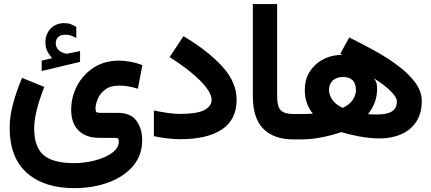

<svg xmlns="http://www.w3.org/2000/svg" viewBox="-20 -697 2157 960"><path d="M240.7 -406.2Q226.1 -421.9 216.6 -441.2Q207 -460.4 207 -486.3Q207 -505.4 212.4 -520.5Q217.8 -535.6 227.1 -547.4Q240.2 -564 259.8 -572.8Q279.3 -581.5 299.8 -581.5Q320.8 -581.5 334 -576.2Q347.2 -570.8 361.3 -562.5L361.8 -507.3Q347.2 -515.1 334.5 -519.3Q321.8 -523.4 306.6 -523.4Q297.9 -523.4 288.1 -521Q278.3 -518.6 271 -511.7Q258.8 -500.5 258.8 -480Q258.8 -464.8 269 -451.2Q279.3 -437.5 302.7 -430.7Q305.2 -430.2 307.6 -429.4Q310.1 -428.7 312.5 -428.7Q314.9 -428.7 316.9 -428.7L380.4 -441.9V-387.7L188.5 -341.8V-394ZM201.7 -262.2Q180.2 -209.5 165.5 -154.3Q150.9 -99.1 150.9 -54.7Q150.9 37.1 197 77.6Q243.2 118.2 348.6 118.7Q404.3 118.7 456.1 105Q507.8 91.3 541 66.9Q574.2 42.5 574.2 9.8Q574.2 -1 570.1 -4.4Q565.9 -7.8 549.3 -7.8H475.6Q409.7 -7.8 372.8 -44.4Q335.9 -81.1 335.9 -147.9Q335.9 -211.4 365.2 -267.6Q394.5 -323.7 448.5 -358.9Q502.4 -394 577.1 -394Q599.6 -394 631.8 -388.2Q664.1 -382.3 691.9 -371.1L669.4 -253.4Q648.4 -259.8 625.5 -264.4Q602.5 -269 577.1 -269Q530.8 -269 504.6 -248.3Q478.5 -227.5 468 -200.4Q457.5 -173.3 457.5 -154.3Q457.5 -141.6 461.7 -137.2Q465.8 -132.8 480.5 -132.8H568.4Q633.8 -132.8 662.4 -93Q690.9 -53.2 690.9 3.9Q690.9 79.6 645 133.3Q599.1 187 522 215.3Q444.8 243.7 351.1 243.7Q200.7 243.7 114.5 167.5Q28.3 91.3 28.3 -58.1Q28.3 -116.2 45.7 -179.7Q63 -243.2 90.3 -307.6Z M749.5 -144.5Q780.3 -138.2 815.4 -132.8Q850.6 -127.4 876 -127.4Q967.3 -127.4 1002.7 -147.2Q1038.1 -167 1038.1 -197.3Q1038.1 -235.8 981.7 -293Q925.3 -350.1 828.1 -411.6L897.5 -516.1Q1019.5 -443.4 1091.3 -364.7Q1163.1 -286.1 1163.1 -198.7Q1163.1 -98.6 1089.6 -49.8Q1016.1 -1 882.3 -1Q845.7 -1 812.7 -5.4Q779.8 -9.8 749.5 -16.1Z M1458.5 0H1446.3Q1350.1 0 1297.1 -52.5Q1244.1 -105 1244.1 -217.3V-676.8H1365.7V-216.8Q1365.7 -161.6 1385 -144.3Q1404.3 -127 1446.3 -127H1458.5Z M1726.1 -509.8Q1791 -478 1855.2 -442.4Q1919.4 -406.7 1972.4 -366.7Q2025.4 -326.7 2057.1 -283Q2088.9 -239.3 2088.9 -191.9Q2088.9 -130.4 2061.5 -88.6Q2034.2 -46.9 1986.3 -25.9Q1938.5 -4.9 1877.9 -4.9Q1829.6 -4.9 1775.4 -15.1Q1721.2 -25.4 1686 -36.6Q1644 -21.5 1590.1 -10.7Q1536.1 0 1485.4 0H1439V-127H1479.5Q1499 -127 1514.2 -127.2Q1529.3 -127.4 1544.4 -128.9Q1503.9 -177.7 1503.9 -247.1Q1503.9 -298.3 1526.9 -335.9Q1549.8 -373.5 1587.6 -395.8Q1625.5 -418 1670.4 -421.9Q1682.1 -422.4 1692.4 -421.4L1681.2 -427.7ZM1693.8 -157.7Q1727.1 -172.9 1743.2 -196.8Q1759.3 -220.7 1759.8 -245.6Q1759.8 -312 1694.8 -312Q1661.6 -312 1643.3 -293.9Q1625 -275.9 1625 -248Q1625 -222.2 1642.1 -197.5Q1659.2 -172.9 1693.8 -157.7ZM1849.6 -305.7Q1858.9 -293.9 1862.3 -282.2Q1865.7 -270.5 1865.7 -255.4Q1865.7 -182.1 1819.8 -126.5Q1831.1 -125.5 1843 -125Q1855 -124.5 1864.3 -124.5Q1917 -124.5 1940.7 -140.6Q1964.4 -156.7 1964.4 -190.4Q1964.4 -209.5 1935.8 -239Q1907.2 -268.6 1849.6 -305.7Z"/></svg>

Font: Vazir
Style: Bold
Weight: 700
Designer: Saber Rastikerdar
Foundry: Saber Rastikerdar
Version: Version 30.0.0